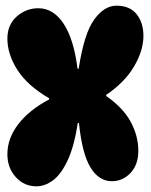

<svg xmlns="http://www.w3.org/2000/svg" viewBox="-20 -647 530 676"><path d="M108 9Q65 9 35.5 -23.5Q6 -56 6 -104Q6 -160 44.5 -210Q83 -260 153 -297V-301Q77 -345 41.5 -400.5Q6 -456 6 -511Q6 -560 39 -589Q72 -618 115 -618Q168 -618 204 -563.5Q240 -509 253 -405H257Q276 -529 311.5 -578Q347 -627 390 -627Q437 -627 461 -597Q485 -567 485 -521Q485 -469 452 -413Q419 -357 354 -313V-309Q414 -267 440.5 -217.5Q467 -168 467 -116Q467 -67 439.5 -38Q412 -9 374 -9Q328 -9 298.5 -57.5Q269 -106 258 -214H254Q241 -131 218 -82Q195 -33 166.5 -12Q138 9 108 9Z"/></svg>

Font: DynaPuff Condensed
Style: Bold
Weight: 700
Width: 3
Designer: Toshi Omagari, Jennifer Daniel
Foundry: Google Fonts
Version: Version 2.000; ttfautohint (v1.8.4.7-5d5b)